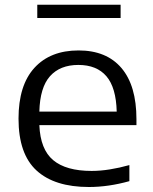

<svg xmlns="http://www.w3.org/2000/svg" viewBox="-20 -758 626 788"><path d="M345 9.5Q204 9.5 130 -58.2Q56 -126 56 -271Q56 -408 121.2 -479.5Q186.5 -551 302.5 -551Q417 -551 478.5 -478.8Q540 -406.5 540 -268.5V-244.5H141.5Q145.5 -145 198.2 -100.8Q251 -56.5 356 -56.5Q392 -56.5 431 -62.8Q470 -69 511 -80.5V-14.5Q425 9.5 345 9.5ZM301.5 -491.5Q226.5 -491.5 185.2 -445.2Q144 -399 141.5 -300H459Q456.5 -398.5 416.8 -445Q377 -491.5 301.5 -491.5ZM133 -684V-738.5H475V-684Z"/></svg>

Font: Encode Sans Expanded Expanded
Style: Regular
Weight: 400
Width: 7
Designer: Multiple Designers
Foundry: Impallari Type
Version: Version 3.000; ttfautohint (v1.8.3) -l 8 -r 50 -G 200 -x 14 